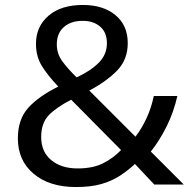

<svg xmlns="http://www.w3.org/2000/svg" viewBox="-20 -744 780 774"><path d="M314 -724Q396 -724 445.5 -683Q495 -642 495 -570Q495 -504 452.5 -460Q410 -416 340 -379L526 -193Q551 -225 570.5 -267Q590 -309 600 -357H695Q680 -291 651.5 -234Q623 -177 588 -133L721 0H602L524 -83Q495 -56 462.5 -35Q430 -14 388 -2Q346 10 286 10Q179 10 115.5 -43.5Q52 -97 52 -186Q52 -263 94 -309.5Q136 -356 215 -395Q172 -440 148.5 -478.5Q125 -517 125 -567Q125 -637 175.5 -680.5Q226 -724 314 -724ZM313 -660Q266 -660 237.5 -635Q209 -610 209 -565Q209 -528 230.5 -498Q252 -468 289 -432Q345 -458 378 -491Q411 -524 411 -570Q411 -613 384 -636.5Q357 -660 313 -660ZM267 -342Q208 -312 177 -280Q146 -248 146 -192Q146 -132 186.5 -98.5Q227 -65 293 -65Q354 -65 395 -85.5Q436 -106 468 -139Z"/></svg>

Font: Noto Sans Thai Looped UI Condensed
Style: Regular
Weight: 400
Width: 3
Designer: Cadson Demak Team
Foundry: Cadson Demak Co., Ltd.
Version: Version 1.000; ttfautohint (v1.8.4.7-5d5b)